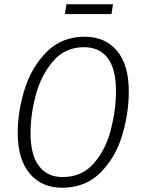

<svg xmlns="http://www.w3.org/2000/svg" viewBox="-20 -868 664 899"><path d="M583 -440Q583 -336 551.5 -232.5Q520 -129 449.5 -59Q379 11 271 11Q174 11 118.5 -56Q63 -123 63 -246Q63 -347 95.5 -450.5Q128 -554 198.5 -625Q269 -696 376 -696Q473 -696 528 -630Q583 -564 583 -440ZM123 -244Q123 -142 162.5 -90.5Q202 -39 273 -39Q364 -39 420 -104Q476 -169 499.5 -262Q523 -355 523 -443Q523 -545 484.5 -596Q446 -647 373 -647Q285 -647 229 -582Q173 -517 148 -424.5Q123 -332 123 -244ZM502 -802H284L291 -848H509Z"/></svg>

Font: Fira Sans Condensed Light
Style: Italic
Weight: 300
Width: 3
Italic angle: -8°
Designer: Carrois Corporate & Edenspiekermann AG
Foundry: Carrois Corporate GbR & Edenspiekermann AG
Version: Version 4.203